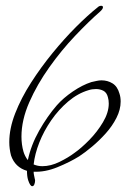

<svg xmlns="http://www.w3.org/2000/svg" viewBox="-20 -538 473 662"><path d="M91 104Q84 104 77 83Q73 70 73 51Q32 39 18 -2Q12 -25 12 -48Q12 -95 32.5 -147.5Q53 -200 87 -253Q121 -306 161.5 -355.5Q202 -405 242.5 -445.5Q283 -486 317 -513Q322 -518 329 -518Q335 -518 335 -513Q335 -507 325 -498Q286 -464 239 -414.5Q192 -365 150 -306Q108 -247 81 -185.5Q54 -124 54 -67Q54 -39 61 -15Q63 -8 67 0Q71 8 76 14Q87 -38 115 -87.5Q143 -137 176 -175Q198 -200 231 -222.5Q264 -245 295 -255Q304 -257 313 -259Q322 -261 330 -261Q351 -261 368 -250.5Q385 -240 392 -215Q396 -203 396 -188Q396 -160 381.5 -131.5Q367 -103 344.5 -78Q322 -53 297.5 -32.5Q273 -12 253 1Q221 21 178 38.5Q135 56 96 54Q96 61 97.5 67Q99 73 100 79Q100 80 100.5 81Q101 82 101 84Q101 91 98.5 97.5Q96 104 91 104ZM126 35Q155 35 185.5 20Q216 5 237 -11Q260 -27 287.5 -55Q315 -83 335 -116.5Q355 -150 355 -181Q355 -193 352 -203Q348 -219 336.5 -225Q325 -231 311 -231Q297 -231 285 -227Q248 -216 215 -188Q182 -160 156.5 -123Q131 -86 115.5 -46.5Q100 -7 96 29Q110 35 126 35Z"/></svg>

Font: Inspiration
Style: Regular
Weight: 400
Designer: Robert E. Leuschke
Foundry: Robert E. Leuschke
Version: Version 2.010; ttfautohint (v1.8.3)